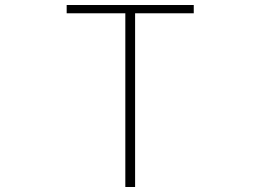

<svg xmlns="http://www.w3.org/2000/svg" viewBox="-20 -746 1040 766"><path d="M480 0H519V-693H753V-726H246V-693H480Z"/></svg>

Font: Harano Aji Gothic K1 ExtraLight
Style: Regular
Weight: 250
Foundry: Masamichi Hosoda
Version: HaranoAjiGothicK1-ExtraLight version 20230610;ttx 4.39.4